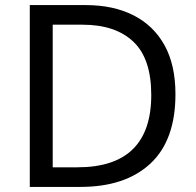

<svg xmlns="http://www.w3.org/2000/svg" viewBox="-20 -734 770 754"><path d="M669 -364Q669 -183 570.5 -91.5Q472 0 296 0H97V-714H317Q425 -714 504 -674Q583 -634 626 -556.5Q669 -479 669 -364ZM574 -361Q574 -504 503.5 -570.5Q433 -637 304 -637H187V-77H284Q574 -77 574 -361Z"/></svg>

Font: Noto Sans Nag Mundari
Style: Regular
Weight: 400
Designer: Muthu Nedumaran
Version: Version 1.000; ttfautohint (v1.8.4.7-5d5b)